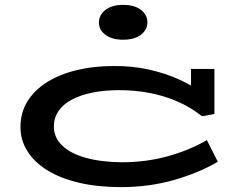

<svg xmlns="http://www.w3.org/2000/svg" viewBox="-20 -754 993 788"><path d="M477 14Q381 14 304.5 -4Q228 -22 174.5 -55Q121 -88 92.5 -133.5Q64 -179 64 -232Q64 -293 93.5 -339.5Q123 -386 175 -418Q227 -450 296 -466.5Q365 -483 445 -483Q522 -484 591 -468.5Q660 -453 718 -426.5Q776 -400 816 -367L764 -358V-471H860V-286L809 -277Q761 -315 706 -338.5Q651 -362 591.5 -373Q532 -384 470 -384Q409 -384 359.5 -374Q310 -364 274.5 -345Q239 -326 220 -298Q201 -270 201 -235Q201 -190 235 -157Q269 -124 331.5 -106.5Q394 -89 479 -88Q580 -88 669.5 -113Q759 -138 829 -179L874 -90Q795 -44 693 -15Q591 14 477 14ZM485 -591Q440 -591 413 -611Q386 -631 386 -661Q386 -693 413 -713.5Q440 -734 485 -734Q532 -734 558.5 -713.5Q585 -693 585 -662Q585 -632 558.5 -611.5Q532 -591 485 -591Z"/></svg>

Font: BioRhyme Expanded SemiBold
Style: Regular
Weight: 600
Width: 7
Designer: Aoife Mooney
Foundry: Aoife Mooney Type
Version: Version 1.600;gftools[0.9.33]